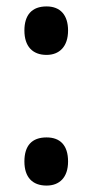

<svg xmlns="http://www.w3.org/2000/svg" viewBox="-20 -568 288 598"><path d="M56 -473C56 -424 81 -397 125 -397C165 -397 192 -423 192 -473C192 -521 168 -548 125 -548C79 -548 56 -521 56 -473ZM56 -65C56 -16 81 10 125 10C165 10 192 -15 192 -65C192 -116 167 -140 125 -140C79 -140 56 -114 56 -65Z"/></svg>

Font: Noto Sans Lao Looped ExtraCondensed SemiBold
Style: Regular
Weight: 600
Width: 2
Designer: Mark Frömberg, Ben Mitchell
Foundry: The Fontpad Ltd
Version: Version 1.002